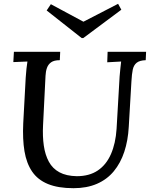

<svg xmlns="http://www.w3.org/2000/svg" viewBox="-20 -972 788 1008"><path d="M747 -700 745 -656Q713 -655 697.5 -642.5Q682 -630 677 -606.5Q672 -583 670 -545L656 -306Q652 -234 632.5 -175Q613 -116 577.5 -73Q542 -30 489 -7Q436 16 366 16Q285 16 231.5 -6Q178 -28 148.5 -71.5Q119 -115 108.5 -178Q98 -241 102 -325L115 -565Q117 -591 119 -611.5Q121 -632 124 -649Q106 -648 86 -647.5Q66 -647 50 -646L53 -700H296L294 -656Q264 -656 248.5 -645Q233 -634 226.5 -615.5Q220 -597 219 -574L206 -314Q203 -256 210 -207.5Q217 -159 236.5 -123Q256 -87 292 -67.5Q328 -48 383 -47Q449 -47 493.5 -77Q538 -107 562.5 -163Q587 -219 592 -295L608 -571Q610 -593 612 -613.5Q614 -634 616 -649Q599 -648 579 -647Q559 -646 543 -645L545 -700ZM417 -772H409L225 -917L247 -950L418 -858L600 -952L617 -921Z"/></svg>

Font: Lora Medium
Style: Italic
Weight: 500
Italic angle: -3°
Designer: Olga Karpushina, Alexei Vanyashin (Cyrillic)
Foundry: Cyreal
Version: Version 3.004